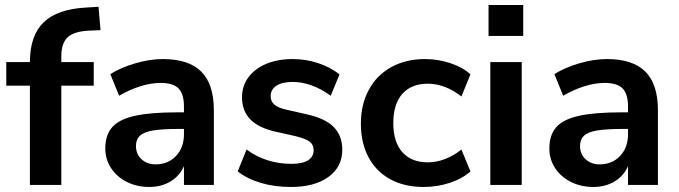

<svg xmlns="http://www.w3.org/2000/svg" viewBox="-20 -736 2700 764"><path d="M224 -489H353V-395H224V0H99V-395H5V-489H99Q99 -594 153.5 -647Q208 -700 323 -706L372 -709L380 -616L333 -614Q274 -611 249 -587.5Q224 -564 224 -512Z M831 -297V0H712V-75Q695 -36 658.5 -14Q622 8 574 8Q525 8 485 -12Q445 -32 422 -67Q399 -102 399 -145Q399 -199 426.5 -230Q454 -261 516 -275Q578 -289 687 -289H712V-312Q712 -362 690.5 -384Q669 -406 619 -406Q580 -406 537.5 -392.5Q495 -379 454 -355L419 -441Q460 -467 518 -484Q576 -501 628 -501Q731 -501 781 -451Q831 -401 831 -297ZM712 -202V-223H694Q627 -223 590 -217Q553 -211 537 -196Q521 -181 521 -155Q521 -123 543 -102.5Q565 -82 599 -82Q649 -82 680.5 -115.5Q712 -149 712 -202Z M926 -54 961 -141Q1039 -84 1140 -84Q1183 -84 1205.5 -98Q1228 -112 1228 -138Q1228 -160 1212.5 -172Q1197 -184 1157 -194L1077 -212Q1009 -227 976 -261Q943 -295 943 -349Q943 -394 968.5 -428.5Q994 -463 1039.5 -482Q1085 -501 1145 -501Q1197 -501 1245.5 -485Q1294 -469 1331 -440L1296 -355Q1220 -410 1144 -410Q1103 -410 1080 -395Q1057 -380 1057 -353Q1057 -333 1071.5 -320Q1086 -307 1118 -300L1201 -281Q1274 -265 1308 -230.5Q1342 -196 1342 -140Q1342 -72 1287 -32Q1232 8 1138 8Q1073 8 1018.5 -8Q964 -24 926 -54Z M1416 -244Q1416 -320 1447.5 -378.5Q1479 -437 1537 -469Q1595 -501 1671 -501Q1723 -501 1772.5 -484.5Q1822 -468 1852 -440L1816 -352Q1785 -377 1750.5 -390Q1716 -403 1682 -403Q1617 -403 1581 -362.5Q1545 -322 1545 -246Q1545 -171 1581 -130.5Q1617 -90 1682 -90Q1716 -90 1750.5 -103Q1785 -116 1816 -141L1852 -54Q1820 -25 1770 -8.5Q1720 8 1666 8Q1589 8 1532.5 -23Q1476 -54 1446 -111Q1416 -168 1416 -244Z M1931 0V-489H2056V0ZM1924 -716H2062V-593H1924Z M2598 -297V0H2479V-75Q2462 -36 2425.5 -14Q2389 8 2341 8Q2292 8 2252 -12Q2212 -32 2189 -67Q2166 -102 2166 -145Q2166 -199 2193.5 -230Q2221 -261 2283 -275Q2345 -289 2454 -289H2479V-312Q2479 -362 2457.5 -384Q2436 -406 2386 -406Q2347 -406 2304.5 -392.5Q2262 -379 2221 -355L2186 -441Q2227 -467 2285 -484Q2343 -501 2395 -501Q2498 -501 2548 -451Q2598 -401 2598 -297ZM2479 -202V-223H2461Q2394 -223 2357 -217Q2320 -211 2304 -196Q2288 -181 2288 -155Q2288 -123 2310 -102.5Q2332 -82 2366 -82Q2416 -82 2447.5 -115.5Q2479 -149 2479 -202Z"/></svg>

Font: wassup Sans
Style: Bold
Weight: 700
Version: Version 2.001